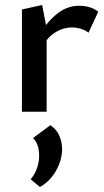

<svg xmlns="http://www.w3.org/2000/svg" viewBox="-20 -448 419 770"><path d="M68 0V-410L149 -428L167 -335V0ZM150 -263 127 -288Q159 -350 202.5 -387.5Q246 -425 297 -425Q320 -425 339.5 -419Q359 -413 374 -401L335 -317Q322 -327 304.5 -332.5Q287 -338 268 -338Q235 -338 204 -319.5Q173 -301 150 -263ZM140 302 103 271Q120 251 128.5 226Q137 201 137 177Q137 153 130.5 134.5Q124 116 112 106L182 54Q207 71 218 96.5Q229 122 229 150Q229 193 205 236Q181 279 140 302Z"/></svg>

Font: Ysabeau Infant SemiBold
Style: Regular
Weight: 600
Designer: Christian Thalmann (Catharsis Fonts)
Version: Version 2.002; featfreeze: ss01,ss02,lnum